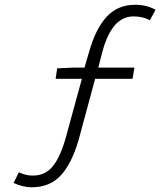

<svg xmlns="http://www.w3.org/2000/svg" viewBox="-20 -690 674 807"><path d="M112.8 97.2Q78.1 97.2 37.1 79.1L59.1 34.2Q91.3 48.8 118.2 47.9Q170.9 48.3 202.9 7.6Q234.9 -33.2 256.8 -112.8L324.2 -358.9H213.9L220.2 -402.8L289.1 -405.8H335L353 -466.8Q380.4 -566.9 427.2 -618.4Q474.1 -669.9 547.9 -669.9Q596.2 -669.9 633.8 -648.9L609.9 -605Q580.1 -621.1 541 -621.1Q515.1 -621.1 493.2 -608.9Q471.2 -596.7 455.6 -575Q439.9 -553.2 429 -527.8Q418 -502.4 410.2 -472.2L393.1 -405.8H544.9L537.1 -358.9H379.9L311 -104Q282.7 -4.9 236.6 46.1Q190.4 97.2 112.8 97.2Z"/></svg>

Font: Office Code Pro D Light Italic
Style: Regular
Weight: 300
Italic angle: -9°
Designer: Nathan Rutzky & Paul D. Hunt
Foundry: Adobe Systems Incorporated
Version: Version 1.004;PS 001.004;hotconv 1.0.70;makeotf.lib2.5.58329